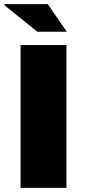

<svg xmlns="http://www.w3.org/2000/svg" viewBox="-25 -905 414 925"><path d="M74 0V-688H295V0ZM297 -752H155L-5 -881L-3 -885H205Z"/></svg>

Font: Archivo SemiBold Black
Style: Regular
Weight: 900
Version: Version 2.001